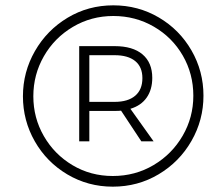

<svg xmlns="http://www.w3.org/2000/svg" viewBox="-20 -709 814 720"><path d="M743 -350Q743 -259 698 -180.5Q653 -102 575 -55.5Q497 -9 403 -9Q310 -9 232.5 -55Q155 -101 110.5 -179Q66 -257 66 -348Q66 -439 111 -517.5Q156 -596 233.5 -642.5Q311 -689 405 -689Q498 -689 575.5 -643.5Q653 -598 698 -520Q743 -442 743 -350ZM705 -350Q705 -432 665.5 -500.5Q626 -569 557 -609Q488 -649 405 -649Q322 -649 253 -608Q184 -567 144.5 -498Q105 -429 105 -348Q105 -267 144.5 -198.5Q184 -130 252 -89.5Q320 -49 403 -49Q487 -49 556 -90Q625 -131 665 -200Q705 -269 705 -350ZM469 -301 556 -179H510L434 -294Q426 -293 410 -293H315V-179H277V-536H410Q478 -536 514.5 -505Q551 -474 551 -417Q551 -373 530 -343Q509 -313 469 -301ZM410 -327Q460 -327 487 -350Q514 -373 514 -416Q514 -458 487 -480Q460 -502 410 -502H315V-327Z"/></svg>

Font: TypoPRO Montserrat Alternates
Style: Italic
Weight: 300
Italic angle: -11.3°
Designer: Julieta Ulanovsky
Foundry: Julieta Ulanovsky
Version: Version 6.001